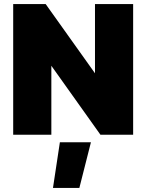

<svg xmlns="http://www.w3.org/2000/svg" viewBox="-20 -664 721 946"><path d="M45 -644H205L448 -303V-644H636V0H475L233 -340V0H45ZM275 37H428L371 262H241Z"/></svg>

Font: Kanit Bold
Style: Regular
Weight: 700
Designer: Katatrad Team
Foundry: CadsonDemak
Version: Version 1.000